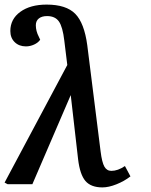

<svg xmlns="http://www.w3.org/2000/svg" viewBox="-34 -802 656 836"><path d="M412 14Q362 14 338 -14Q314 -42 306 -109L274 -388L107 0H-1L-14 -7L259 -519L246 -625Q239 -685 222.5 -708.5Q206 -732 171 -732Q148 -732 135 -721.5Q122 -711 122 -692Q122 -667 135 -642L141 -629Q132 -616 114.5 -608Q97 -600 79 -600Q49 -600 30 -618.5Q11 -637 11 -667Q11 -719 54.5 -750.5Q98 -782 169 -782Q254 -782 293.5 -742Q333 -702 346 -605L404 -143Q410 -95 420.5 -76.5Q431 -58 451 -58Q479 -58 510 -79L534 -34Q507 -13 473 0.5Q439 14 412 14Z"/></svg>

Font: Literata 7pt Medium
Style: Italic
Weight: 500
Italic angle: -2°
Designer: Latin by Veronika Burian and Jose Scaglione. Greek by Irene Vlachou. Cyrillic by Vera Evstafieva
Foundry: TypeTogether
Version: Version 3.002